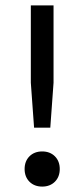

<svg xmlns="http://www.w3.org/2000/svg" viewBox="-20 -680 312 710"><path d="M94 -660V-374L106 -208H166L178 -374V-660ZM136 -120C117 -120 101 -114 89 -102C77 -90 71 -74 71 -55C71 -36 77 -20 89 -8C101 4 117 10 136 10C155 10 171 4 183 -8C195 -20 201 -36 201 -55C201 -74 195 -90 183 -102C171 -114 155 -120 136 -120Z"/></svg>

Font: WorkSans-Regular
Style: Regular
Weight: 500
Designer: Wei Huang
Foundry: Wei Huang
Version: ""